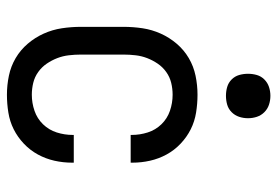

<svg xmlns="http://www.w3.org/2000/svg" viewBox="-140 -632 781 540"><g transform="rotate(90 250.0 -362.5)"><path d="M247 8Q220 8 193.5 2.5Q167 -3 144 -16.5Q121 -30 103.5 -50.5Q86 -71 75 -95.5Q64 -120 60 -146.5Q56 -173 56 -200V-320Q56 -347 60 -373.5Q64 -400 75 -424.5Q86 -449 103.5 -469.5Q121 -490 144 -503.5Q167 -517 193.5 -522.5Q220 -528 247 -528Q272 -528 297 -524Q322 -520 344 -509Q366 -498 384.5 -480.5Q403 -463 415 -441Q427 -419 432.5 -394.5Q438 -370 438 -345V-340H360V-343Q360 -366 353 -388Q346 -410 330 -426.5Q314 -443 292 -450.5Q270 -458 247 -458Q230 -458 213.5 -454Q197 -450 183 -440Q169 -430 159.5 -416Q150 -402 144 -386.5Q138 -371 136 -354Q134 -337 134 -320V-200Q134 -183 136 -166Q138 -149 144 -133.5Q150 -118 159.5 -104Q169 -90 183 -80Q197 -70 213.5 -66Q230 -62 247 -62Q270 -62 292 -69.5Q314 -77 330 -93.5Q346 -110 353 -132Q360 -154 360 -177V-180H438V-175Q438 -150 432.5 -125.5Q427 -101 415 -79Q403 -57 384.5 -39.5Q366 -22 344 -11Q322 0 297 4Q272 8 247 8ZM250 -608Q237 -608 225 -611.5Q213 -615 204 -624Q195 -633 191.5 -645Q188 -657 188 -670Q188 -683 191.5 -695Q195 -707 204 -716Q213 -725 225 -729Q237 -733 250 -733Q263 -733 275 -729Q287 -725 296 -716Q305 -707 309 -695Q313 -683 313 -670Q313 -657 309 -645Q305 -633 296 -624Q287 -615 275 -611.5Q263 -608 250 -608Z"/></g></svg>

Font: Moesevka
Style: Regular
Weight: 400
Monospace: yes
Designer: Belleve Invis
Foundry: Belleve Invis
Version: Version 32.5.0; ttfautohint (v1.8.4)